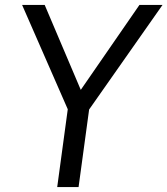

<svg xmlns="http://www.w3.org/2000/svg" viewBox="-20 -762 682 782"><path d="M548 -742 309 -396 162 -742H70L256 -317L213 0H300L343 -316L642 -742Z"/></svg>

Font: Cheyenne Sans
Style: Italic
Weight: 400
Italic angle: -8.13011°
Designer: The Public Sans project authors (U.S. Web Design System), Libre Franklin designed by Pablo Impallari and Rodrigo Fuenzal
Foundry: The Cheyenne Sans Project Authors
Version: Version 2.007